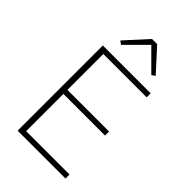

<svg xmlns="http://www.w3.org/2000/svg" viewBox="-273 -1019 1112 1112"><g transform="rotate(45 283.0 -463.0)"><path d="M104 0V-698H496V-665H141V-371H482V-338H141V-33H496V0ZM321 -926 445 -790 424 -775 300 -899 176 -775 155 -790 279 -926Z"/></g></svg>

Font: IBM Plex Sans Thai Looped ExtraLight
Style: Regular
Weight: 200
Designer: Mike Abbink, Paul van der Laan, Pieter van Rosmalen, Ben Mitchell, Mark Frömberg
Foundry: Bold Monday
Version: Version 1.0